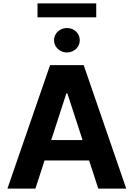

<svg xmlns="http://www.w3.org/2000/svg" viewBox="-20 -1111 788 1131"><path d="M23.8 0 274.9 -727.3H473L723.7 0H558.9L505 -165.8H242.5L188.6 0ZM201 -1008.9V-1090.9H546.9V-1008.9ZM281.6 -285.9H466.3L376.8 -561.1H371.1ZM298.3 -873.9Q298.3 -889.6 304.5 -902.9Q310.7 -916.2 321.2 -925.8Q331.7 -935.4 345.3 -940.7Q359 -946 374.3 -946Q389.6 -946 403.2 -940.7Q416.9 -935.4 427.4 -925.8Q437.9 -916.2 443.9 -902.9Q449.9 -889.6 449.9 -873.9Q449.9 -858.7 443.9 -845.3Q437.9 -832 427.4 -822.4Q416.9 -812.9 403.2 -807.4Q389.6 -801.8 374.3 -801.8Q359.4 -801.8 345.5 -807.4Q331.7 -812.9 321.2 -822.4Q310.7 -832 304.5 -845.3Q298.3 -858.7 298.3 -873.9Z"/></svg>

Font: Inter P
Style: Bold
Weight: 700
Designer: Rasmus Andersson
Foundry: rsms
Version: Version 3.018;git-588b23468